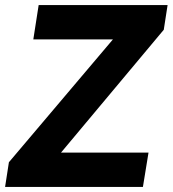

<svg xmlns="http://www.w3.org/2000/svg" viewBox="-26 -735 679 755"><path d="M9 -97 418 -580H105L126 -715H633L618 -618L214 -135H558L536 0H-6Z"/></svg>

Font: Nebula Sans Bold
Style: Regular
Weight: 700
Italic angle: -9°
Designer: Paul D. Hunt for Adobe (as Source Sans)
Foundry: Nebula Entertainment & Broadcasting LLC
Version: Version 1.010